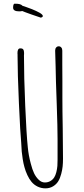

<svg xmlns="http://www.w3.org/2000/svg" viewBox="-20 -1013 460 1052"><path d="M203.1 -916.5Q206.5 -916.5 210.7 -919.2Q214.8 -921.9 214.8 -924.8Q214.8 -933.1 195.8 -943.8Q179.2 -953.1 154.8 -962.9Q128.4 -973.1 115.2 -977.5Q110.4 -979 107.2 -980Q104 -981 103 -981.4Q94.2 -992.7 64.5 -992.7H58.1Q51.8 -988.3 51.8 -970.7Q51.8 -950.7 85.9 -950.7Q93.8 -950.7 102.1 -952.6Q106 -950.2 153.6 -933.3Q201.2 -916.5 203.1 -916.5ZM97.2 -214.4Q98.1 -193.8 99.1 -182.6Q100.6 -165.5 104.5 -141.1Q108.4 -116.7 113.8 -97.7Q119.6 -75.7 129.9 -53.7Q140.1 -31.7 152.8 -16.6Q166 -0.5 186 9.3Q206.1 19 229 19Q252.4 19 271 7.8Q288.6 -2.9 298.8 -19.3Q309.1 -35.6 315.4 -60.1Q321.3 -82 323.2 -101.1Q325.2 -120.1 325.2 -144Q325.2 -199.2 323.7 -309.6Q321.8 -407.7 321.8 -480V-569.8Q321.3 -609.9 321.3 -660.2V-735.8Q321.3 -746.6 315.7 -752.9Q310.1 -759.3 301.8 -759.3Q293.5 -759.3 287.8 -752.9Q282.2 -746.6 282.2 -735.8Q282.2 -713.4 284.7 -650.9Q286.6 -600.6 286.6 -565.9L291 -438Q295.4 -314.5 295.4 -251V-137.2Q295.4 -123.5 294.4 -104Q293 -86.9 288.6 -69.6Q284.2 -52.2 277.3 -41.5Q269.5 -28.8 256.1 -21Q242.7 -13.2 225.6 -13.2Q207 -13.2 191.4 -28.8Q176.3 -43.5 166.5 -64.2Q156.7 -85 148.9 -115.7Q136.2 -162.6 132.3 -206.1Q125 -275.4 118.2 -433.6Q111.3 -591.8 111.3 -709Q111.3 -713.4 111.8 -716.8V-724.1Q111.8 -736.3 107.4 -742.2Q103 -748 91.3 -748Q75.7 -748 75.7 -722.2Q75.7 -717.3 76.2 -713.9V-707Q76.2 -613.3 83.7 -445.8Q91.3 -278.3 96.2 -231Z"/></svg>

Font: Amatica SC
Style: Regular
Weight: 400
Designer: Vernon Adams, Ben Nathan
Foundry: newtypography
Version: Version 2.001